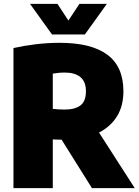

<svg xmlns="http://www.w3.org/2000/svg" viewBox="-20 -971 716 991"><path d="M49.5 0V-723Q102.5 -735 164 -742.5Q225.5 -750 288.5 -750Q451.5 -750 534.2 -688.5Q617 -627 617 -500Q617 -424 583.8 -370.5Q550.5 -317 491 -287L675.5 0H454.5L298 -250Q285.5 -250 274.8 -250.5Q264 -251 252.5 -251.5V0ZM313.5 -405.5Q366 -405.5 394.8 -426.5Q423.5 -447.5 423.5 -500Q423.5 -549.5 395 -573Q366.5 -596.5 315 -596.5Q296 -596.5 280.8 -594.8Q265.5 -593 252.5 -591V-409Q267 -407.5 281.5 -406.5Q296 -405.5 313.5 -405.5ZM248.5 -793 135 -951H276.5L333 -865L390 -951H531.5L418 -793Z"/></svg>

Font: Encode Sans SmCnd Black
Style: Regular
Weight: 900
Width: 4
Designer: Multiple Designers
Foundry: Impallari Type
Version: Version 3.002; ttfautohint (v1.8.3) -l 8 -r 50 -G 200 -x 14 